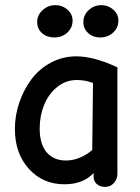

<svg xmlns="http://www.w3.org/2000/svg" viewBox="-20 -713 548 749"><path d="M191.9 -566.9Q163.1 -566.9 144 -583.7Q125 -600.6 125 -627Q125 -653.8 146 -673.3Q167 -692.9 196.8 -692.9Q223.1 -692.9 243.2 -675.3Q263.2 -657.7 263.2 -632.8Q263.2 -605 242.7 -585.9Q222.2 -566.9 191.9 -566.9ZM370.1 -566.9Q342.8 -566.9 324 -584Q305.2 -601.1 305.2 -627Q305.2 -653.8 325.7 -673.3Q346.2 -692.9 376 -692.9Q402.3 -692.9 422.1 -675.3Q441.9 -657.7 441.9 -632.8Q441.9 -605 421.4 -585.9Q400.9 -566.9 370.1 -566.9ZM390.1 16.1Q370.1 16.1 357.7 5.1Q345.2 -5.9 345.2 -23.9V-38.1Q304.7 5.9 231 5.9Q147.5 5.9 92.8 -54.2Q38.1 -114.3 38.1 -210Q38.1 -262.2 55.2 -312.5Q72.3 -362.8 102.3 -403.3Q132.3 -443.8 178.2 -468.5Q224.1 -493.2 277.8 -493.2Q346.7 -493.2 438 -450.2V-34.2Q438 -14.2 424.3 1Q410.6 16.1 390.1 16.1ZM237.8 -86.9Q266.6 -86.9 294.2 -99.1Q321.8 -111.3 339.8 -127.9L342.8 -389.2Q313.5 -400.9 279.8 -400.9Q237.3 -400.9 203.6 -374Q169.9 -347.2 152.3 -304.2Q134.8 -261.2 134.8 -211.9Q134.8 -150.9 161.9 -118.9Q189 -86.9 237.8 -86.9Z"/></svg>

Font: Comic Neue
Style: Bold
Weight: 700
Designer: Craig Rozynski
Foundry: Craig Rozynski
Version: Version 2.003;hotconv 1.0.109;makeotfexe 2.5.65596